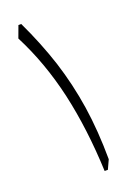

<svg xmlns="http://www.w3.org/2000/svg" viewBox="-139 -769 573 823"><g transform="rotate(-20 147.5 -357.0)"><path d="M69.5 -714.3H56.7L36.7 -660C83.8 -568.6 120 -468.1 145.2 -358.1C170 -248.1 184.8 -128.6 190 0H204.8L223.8 -41.4C223.3 -127.6 217.6 -208.1 206.2 -282.9C194.8 -357.6 177.6 -430.5 155.2 -501C132.4 -571 103.8 -642.4 69.5 -714.3Z"/></g></svg>

Font: Pinar Light
Style: Regular
Weight: 300
Designer: Amin Abedi
Version: Version 2.00;September 9, 2021;FontCreator 13.0.0.2683 64-bi